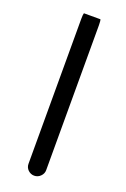

<svg xmlns="http://www.w3.org/2000/svg" viewBox="-138 -744 518 789"><g transform="rotate(20 121.5 -349.5)"><path d="M85.4 -698.2Q83 -691.9 83 -672.9V-39.1Q83 -23.4 94.2 -12.2Q106 -1 121.1 -1Q137.2 -1 148.7 -12.5Q160.2 -23.9 160.2 -39.1V-672.9Q160.2 -691.9 157.7 -698.2Z"/></g></svg>

Font: YuPearl-Light
Style: Light
Weight: 300
Designer: Max Yao
Foundry: Max-Everyday
Version: Version 1.011; ttfautohint (v1.8.3)